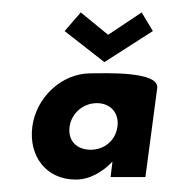

<svg xmlns="http://www.w3.org/2000/svg" viewBox="-20 -285 273 309"><path d="M92 -81C95 -103 114 -119 136 -119C158 -119 172 -103 169 -81C166 -59 148 -44 126 -44C103 -44 89 -59 92 -81ZM233 -143C237 -171 148 -167 126 -167C79 -167 38 -128 32 -81C26 -34 54 4 102 4C125 4 146 -9 161 -25L158 0H214ZM226 -235 208 -265 154 -229 110 -265 84 -235 148 -185Z"/></svg>

Font: Hussar Tani
Style: DwaKurs
Weight: 700
Foundry: Cannot Into Space Fonts
Version: Version 0.92